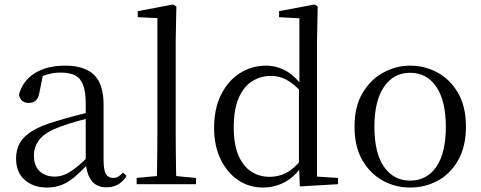

<svg xmlns="http://www.w3.org/2000/svg" viewBox="-20 -825 2156 860"><path d="M190 15Q130 15 91 -19Q52 -53 52 -115Q52 -154 69 -184.5Q86 -215 125.5 -239Q165 -263 231 -282Q273 -295 319 -307Q365 -319 405 -328V-303Q365 -293 324 -281.5Q283 -270 249 -257Q185 -234 158.5 -202Q132 -170 132 -128Q132 -82 157.5 -58Q183 -34 225 -34Q248 -34 270 -43Q292 -52 320 -74Q348 -96 386 -134L395 -87H371Q340 -54 312.5 -31Q285 -8 256 3.5Q227 15 190 15ZM457 14Q412 14 389.5 -16.5Q367 -47 364 -100V-103V-359Q364 -415 352 -445.5Q340 -476 315 -488Q290 -500 250 -500Q221 -500 192 -491.5Q163 -483 130 -465L173 -492L157 -413Q153 -386 140.5 -375Q128 -364 109 -364Q73 -364 65 -400Q80 -461 134 -496Q188 -531 272 -531Q359 -531 401.5 -489.5Q444 -448 444 -355V-108Q444 -61 455 -44.5Q466 -28 486 -28Q499 -28 509 -33.5Q519 -39 531 -52L547 -37Q531 -11 508.5 1.5Q486 14 457 14Z M592 0V-28L708 -39H740L858 -28V0ZM682 0Q683 -31 683.5 -70.5Q684 -110 684.5 -151.5Q685 -193 685 -229V-744L597 -748V-775L755 -805L770 -796L767 -641V-229Q767 -193 767.5 -151.5Q768 -110 768.5 -70.5Q769 -31 770 0Z M1158 15Q1095 15 1045.5 -19Q996 -53 967.5 -113Q939 -173 939 -252Q939 -338 970 -400.5Q1001 -463 1054 -497Q1107 -531 1172 -531Q1216 -531 1257.5 -509.5Q1299 -488 1335 -438H1344L1332 -411Q1296 -450 1263.5 -467.5Q1231 -485 1194 -485Q1148 -485 1110 -461.5Q1072 -438 1049.5 -387Q1027 -336 1027 -254Q1027 -178 1048 -129Q1069 -80 1105.5 -56.5Q1142 -33 1187 -33Q1228 -33 1262 -50.5Q1296 -68 1330 -110L1343 -82H1333Q1300 -33 1255 -9Q1210 15 1158 15ZM1323 10 1319 -89V-92V-431L1321 -440V-743L1230 -748V-775L1389 -805L1403 -796L1400 -644V-34L1494 -28V0Z M1817 15Q1751 15 1694.5 -16Q1638 -47 1603 -107.5Q1568 -168 1568 -258Q1568 -348 1604 -408.5Q1640 -469 1697 -500Q1754 -531 1817 -531Q1882 -531 1939 -500.5Q1996 -470 2031.5 -409Q2067 -348 2067 -258Q2067 -168 2032 -107Q1997 -46 1940.5 -15.5Q1884 15 1817 15ZM1817 -16Q1892 -16 1934.5 -78Q1977 -140 1977 -257Q1977 -373 1934.5 -436Q1892 -499 1817 -499Q1743 -499 1700 -436Q1657 -373 1657 -257Q1657 -140 1700 -78Q1743 -16 1817 -16Z"/></svg>

Font: Noto Serif JP ExtraLight
Style: Regular
Weight: 400
Version: Version 2.003-H1;hotconv 1.1.1;makeotfexe 2.6.0